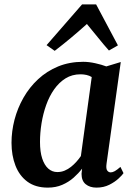

<svg xmlns="http://www.w3.org/2000/svg" viewBox="-20 -846 613 876"><path d="M466 -98.5Q463 -76.5 469.2 -68Q475.5 -59.5 485 -59.5Q493.5 -59.5 503.8 -65.2Q514 -71 529.5 -84.5L543.5 -56Q538.5 -48 521.5 -32Q504.5 -16 478.8 -3Q453 10 420 10Q390 10 371 -5.5Q352 -21 352 -53L354.5 -76.5Q338.5 -55.5 316 -35.5Q293.5 -15.5 264.2 -2.8Q235 10 198 10Q142 10 105.2 -17Q68.5 -44 50.5 -90.5Q32.5 -137 32.5 -194.5Q32.5 -247 46.2 -299.8Q60 -352.5 87 -400Q114 -447.5 153.8 -484.5Q193.5 -521.5 245.2 -542.8Q297 -564 359.5 -564Q385.5 -564 414.8 -557.5Q444 -551 465 -543L531 -563ZM398.5 -494.5Q388 -501 374.8 -504Q361.5 -507 347.5 -507Q309 -507 279.2 -488.5Q249.5 -470 227.2 -438.5Q205 -407 190.8 -367Q176.5 -327 169.5 -283.5Q162.5 -240 162.5 -198.5Q162.5 -153.5 172.5 -123Q182.5 -92.5 200.2 -76.8Q218 -61 241.5 -61Q259.5 -61 275 -67.5Q290.5 -74 304 -84.8Q317.5 -95.5 329 -108.5Q340.5 -121.5 349 -134ZM229.5 -614 192.5 -640 354.5 -826H418.5L518 -639L477 -615.5Q451.5 -644 427 -674.8Q402.5 -705.5 376.5 -736.5Q341.5 -705 304.5 -674Q267.5 -643 229.5 -614Z"/></svg>

Font: Merriweather 28pt SemiBold
Style: Italic
Weight: 600
Italic angle: -7.8°
Version: Version 2.101